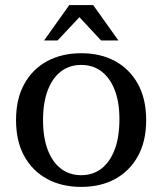

<svg xmlns="http://www.w3.org/2000/svg" viewBox="-20 -723 637 754"><path d="M299 11Q223 11 165.5 -20Q108 -51 75.5 -109.5Q43 -168 43 -251Q43 -335 75.5 -393.5Q108 -452 165.5 -483Q223 -514 299 -514Q375 -514 432 -483Q489 -452 521.5 -393.5Q554 -335 554 -251Q554 -168 521.5 -109.5Q489 -51 432 -20Q375 11 299 11ZM299 -35Q345 -35 378.5 -61Q412 -87 430.5 -136Q449 -185 449 -255Q449 -322 430.5 -369.5Q412 -417 378.5 -442.5Q345 -468 299 -468Q253 -468 219.5 -442.5Q186 -417 167.5 -368.5Q149 -320 149 -251Q149 -183 167.5 -134.5Q186 -86 219.5 -60.5Q253 -35 299 -35ZM153 -564 252 -703H346L445 -564H377L271 -678H313L206 -564Z"/></svg>

Font: Montagu Slab
Style: Regular
Weight: 400
Version: Version 1.000